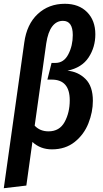

<svg xmlns="http://www.w3.org/2000/svg" viewBox="-32 -774 543 1013"><path d="M96 -549Q109 -646 167 -700Q225 -754 310 -754Q384 -754 427.5 -710Q471 -666 471 -593Q471 -525 435.5 -471Q400 -417 324 -401Q380 -396 419 -357.5Q458 -319 458 -242Q458 -183 434.5 -123.5Q411 -64 362 -25Q313 14 242 14Q181 14 139 -25L107 205L-12 219ZM336 -245Q336 -354 241 -354H218L240 -442H260Q305 -442 328.5 -487.5Q352 -533 352 -589Q352 -664 300 -664Q266 -664 243.5 -634.5Q221 -605 212 -545L151 -111Q179 -81 224 -81Q282 -81 309 -130.5Q336 -180 336 -245Z"/></svg>

Font: Fira Sans Extra Condensed Medium
Style: Italic
Weight: 500
Width: 3
Italic angle: -8°
Designer: Carrois Corporate & Edenspiekermann AG
Foundry: Carrois Corporate GbR & Edenspiekermann AG
Version: Version 4.203